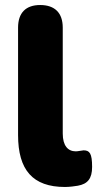

<svg xmlns="http://www.w3.org/2000/svg" viewBox="-20 -734 388 765"><path d="M239 11C256 11 279 8 290 6C329 -1 347 -22 347 -69C347 -123 337 -135 313 -135C302 -134 291 -131 282 -131C251 -131 230 -153 230 -202V-624C230 -683 198 -714 140 -714C83 -714 52 -683 52 -624V-196C52 -57 110 11 239 11Z"/></svg>

Font: Nunito Black
Style: Regular
Weight: 900
Designer: Vernon Adams
Foundry: Vernon Adams
Version: Version 3.602